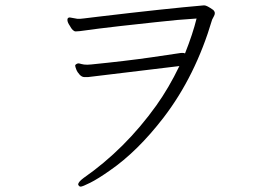

<svg xmlns="http://www.w3.org/2000/svg" viewBox="-20 -687 1040 715"><path d="M240 -622 268 -617H279Q282 -617 293.5 -618.5Q305 -620 347 -625Q599 -655 739 -667H741Q750 -667 774 -650Q780 -644 780 -638Q780 -632 776 -625.5Q772 -619 770 -614Q708 -404 589 -249Q492 -123 389 -52Q345 -21 316 -6.5Q287 8 280.5 8Q274 8 271 0Q271 -9 291 -24Q446 -132 562 -294Q609 -360 648 -441L308 -400H294Q285 -400 276.5 -409Q268 -418 264 -428.5Q260 -439 260 -442.5Q260 -446 264.5 -448.5Q269 -451 272 -451Q275 -451 283.5 -448.5Q292 -446 305 -446L320 -447Q450 -460 543.5 -473.5Q637 -487 645 -488.5Q653 -490 659.5 -490Q666 -490 669 -488Q698 -561 712 -618Q644 -614 560.5 -604.5Q477 -595 428 -590Q333 -579 303 -574.5Q273 -570 262 -570Q251 -570 240 -591Q231 -604 231 -613Q231 -622 240 -622Z"/></svg>

Font: LXGW WenKai Light
Style: Regular
Weight: 300
Designer: LXGW / Fontworks Inc.
Foundry: LXGW / Fontworks Inc.
Version: Version 1.501; October 10, 2024